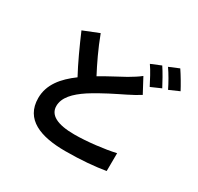

<svg xmlns="http://www.w3.org/2000/svg" viewBox="-184 -1059 1368 1329"><g transform="rotate(30 500.0 -395.0)"><path d="M698 -669C672 -648 644 -631 607 -609C561 -583 491 -548 418 -505C378 -581 332 -676 294 -778L169 -728C214 -623 262 -518 308 -433C213 -363 144 -282 144 -173C144 -3 292 52 489 52C618 52 723 42 807 28L808 -115C721 -95 587 -79 486 -79C348 -79 280 -117 280 -188C280 -256 335 -313 417 -367C508 -425 600 -468 662 -499C698 -517 730 -534 760 -553ZM695 -764C722 -726 753 -666 774 -625L854 -660C835 -697 800 -760 775 -797ZM814 -809C841 -771 874 -713 894 -671L974 -706C956 -741 919 -804 893 -842Z"/></g></svg>

Font: Noto Sans T Chinese Bold
Style: Bold
Weight: 700
Designer: Ryoko NISHIZUKA (kana & ideographs); Paul D. Hunt (Latin, Greek & Cyrillic); Wenlong ZHANG (bopomofo); Sandoll Communica
Foundry: Adobe Systems Incorporated
Version: Version 1.000;PS 1;hotconv 1.0.78;makeotf.lib2.5.61930